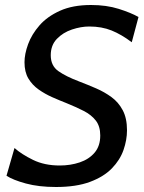

<svg xmlns="http://www.w3.org/2000/svg" viewBox="-20 -734 578 768"><path d="M204 14Q135 14 83.5 0Q32 -14 6 -31L38 -142Q66 -117 112 -94.5Q158 -72 219 -72Q262 -72 299 -84.5Q336 -97 358.5 -123.5Q381 -150 381 -192Q381 -229 363 -252Q345 -275 314.5 -290.5Q284 -306 247 -321Q219 -332 189.5 -345Q160 -358 134.5 -376Q109 -394 93.5 -420Q78 -446 78 -485Q78 -518 92.5 -557.5Q107 -597 138 -632.5Q169 -668 220 -691Q271 -714 344 -714Q406 -714 455 -698.5Q504 -683 534 -666L507 -565Q466 -596 426.5 -612Q387 -628 337 -628Q304 -628 268 -616Q232 -604 207.5 -578.5Q183 -553 183 -513Q183 -471 213.5 -449.5Q244 -428 297 -408Q331 -395 364.5 -380.5Q398 -366 426 -345.5Q454 -325 471 -293Q488 -261 488 -213Q488 -174 474 -134Q460 -94 427.5 -60.5Q395 -27 340 -6.5Q285 14 204 14Z"/></svg>

Font: Cabin VF Beta
Style: Italic
Weight: 400
Italic angle: -7°
Designer: Pablo Impallari
Foundry: Pablo Impallari. http://www.impallari.com Igino Marini. http://www.ikern.com
Version: Version 2.300